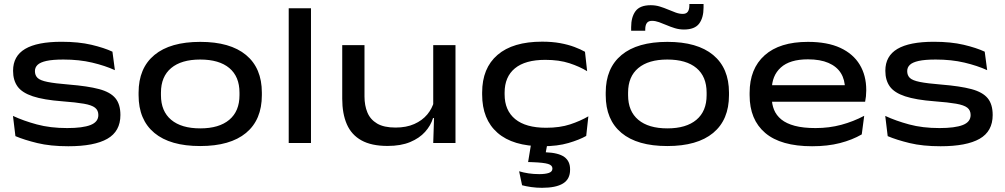

<svg xmlns="http://www.w3.org/2000/svg" viewBox="-20 -700 4920 940"><path d="M314.5 16Q227 16 163 0.5Q99 -15 55.5 -33.5L43.5 -132.5Q95 -108.5 160.5 -90.8Q226 -73 309 -73Q385 -73 423.2 -88Q461.5 -103 461.5 -137Q461.5 -160 445.2 -172.8Q429 -185.5 390.8 -192.2Q352.5 -199 285.5 -204Q193.5 -211 140.8 -228.5Q88 -246 66 -276.5Q44 -307 44 -353V-354Q44 -425.5 103 -460.5Q162 -495.5 281.5 -495.5Q365 -495.5 427.5 -480.8Q490 -466 530.5 -447L542.5 -356.5Q494.5 -378.5 431.2 -393.5Q368 -408.5 290.5 -408.5Q238 -408.5 207.5 -401.8Q177 -395 164 -382.5Q151 -370 151 -352Q151 -331 164 -318.5Q177 -306 213 -298.8Q249 -291.5 317.5 -286Q410 -278.5 465.2 -263.8Q520.5 -249 545 -219.2Q569.5 -189.5 569.5 -137Q569.5 -57 505.5 -20.5Q441.5 16 314.5 16Z M960 15Q813 15 735.8 -49.2Q658.5 -113.5 658.5 -234V-246.5Q658.5 -366.5 736 -430.8Q813.5 -495 960.5 -495Q1107 -495 1184.5 -430.8Q1262 -366.5 1262 -246.5V-234Q1262 -113.5 1184.5 -49.2Q1107 15 960 15ZM960.5 -71.5Q1052.5 -71.5 1102.5 -113.5Q1152.5 -155.5 1152.5 -234V-246.5Q1152.5 -325 1102.8 -366.8Q1053 -408.5 960 -408.5Q868 -408.5 818 -366.8Q768 -325 768 -246.5V-234Q768 -155.5 818 -113.5Q868 -71.5 960.5 -71.5Z M1393.5 0V-659.5H1502.5V0Z M1764.5 -479V-227.5Q1764.5 -183.5 1778.8 -149.2Q1793 -115 1826.2 -95.2Q1859.5 -75.5 1916.5 -75.5Q1969.5 -75.5 2008.2 -92.8Q2047 -110 2071.5 -139.2Q2096 -168.5 2105.5 -204.5L2121 -122H2100Q2089 -85.5 2061.2 -54.5Q2033.5 -23.5 1988 -4.5Q1942.5 14.5 1877.5 14.5Q1798.5 14.5 1749.5 -12.8Q1700.5 -40 1678 -91.8Q1655.5 -143.5 1655.5 -216.5V-479ZM2210 -479V0H2101L2105.5 -139.5L2101 -153V-479Z M2635 16Q2491 16 2415.8 -49.8Q2340.5 -115.5 2340.5 -237.5V-247Q2340.5 -366.5 2415.8 -431.2Q2491 -496 2634 -496Q2683 -496 2722.5 -488.8Q2762 -481.5 2792.5 -470Q2823 -458.5 2844 -446.5L2854.5 -351.5Q2818 -374 2767.8 -390.5Q2717.5 -407 2649.5 -407Q2551.5 -407 2501 -365.5Q2450.5 -324 2450.5 -246.5V-238Q2450.5 -159.5 2502.2 -117Q2554 -74.5 2653.5 -74.5Q2721 -74.5 2771 -91Q2821 -107.5 2860.5 -130.5L2850 -34.5Q2816.5 -15.5 2763 0.2Q2709.5 16 2635 16ZM2662.5 -10 2646 77.5 2606.5 45Q2618 45 2629.2 45Q2640.5 45 2651.5 45.5Q2714.5 48 2742.8 68.5Q2771 89 2771 128.5V131.5Q2771 177 2736.5 198.2Q2702 219.5 2633.5 219.5Q2606.5 219.5 2580.5 215.8Q2554.5 212 2536 207L2521.5 138.5Q2543 145 2567.8 148.8Q2592.5 152.5 2620.5 152.5Q2650 152.5 2667.2 146.5Q2684.5 140.5 2684.5 125.5V124.5Q2684.5 109 2663 102.5Q2641.5 96 2587 94Q2577.5 93.5 2573.2 93.5Q2569 93.5 2565.5 93.5L2582.5 -10Z M3247 15Q3100 15 3022.8 -49.2Q2945.5 -113.5 2945.5 -234V-246.5Q2945.5 -366.5 3023 -430.8Q3100.5 -495 3247.5 -495Q3394 -495 3471.5 -430.8Q3549 -366.5 3549 -246.5V-234Q3549 -113.5 3471.5 -49.2Q3394 15 3247 15ZM3247.5 -71.5Q3339.5 -71.5 3389.5 -113.5Q3439.5 -155.5 3439.5 -234V-246.5Q3439.5 -325 3389.8 -366.8Q3340 -408.5 3247 -408.5Q3155 -408.5 3105 -366.8Q3055 -325 3055 -246.5V-234Q3055 -155.5 3105 -113.5Q3155 -71.5 3247.5 -71.5ZM3328.5 -555.5Q3305.5 -555.5 3284.2 -562Q3263 -568.5 3243.8 -576.8Q3224.5 -585 3206.5 -591.5Q3188.5 -598 3172 -598Q3154.5 -598 3146.8 -587.2Q3139 -576.5 3139 -556V-549.5H3070V-567Q3070 -616.5 3091.5 -645.5Q3113 -674.5 3166 -674.5Q3189.5 -674.5 3210.5 -668Q3231.5 -661.5 3251 -653.2Q3270.5 -645 3288.2 -638.5Q3306 -632 3322.5 -632Q3340 -632 3347.5 -642.8Q3355 -653.5 3355 -674V-680.5H3424.5V-663Q3424.5 -613 3402.8 -584.2Q3381 -555.5 3328.5 -555.5Z M3956 16Q3803 16 3726.5 -49Q3650 -114 3650 -234V-245.5Q3650 -363.5 3723.5 -429.2Q3797 -495 3935.5 -495Q4030.5 -495 4093.8 -465.8Q4157 -436.5 4189 -383.5Q4221 -330.5 4221 -259.5V-256.5Q4221 -242.5 4219.5 -228Q4218 -213.5 4215.5 -202H4113.5Q4115.5 -215.5 4116.2 -232Q4117 -248.5 4117 -263.5Q4117 -309.5 4096.8 -342Q4076.5 -374.5 4036 -392Q3995.5 -409.5 3935.5 -409.5Q3847 -409.5 3802.8 -369.5Q3758.5 -329.5 3758.5 -260V-252V-240.5V-222Q3758.5 -190 3769.5 -162.8Q3780.5 -135.5 3805.2 -115.2Q3830 -95 3871.2 -84Q3912.5 -73 3973 -73Q4039.5 -73 4098.8 -89Q4158 -105 4211 -133L4199 -42Q4152.5 -15 4092.2 0.5Q4032 16 3956 16ZM3699.5 -202V-283H4195V-202Z M4585 16Q4497.5 16 4433.5 0.5Q4369.5 -15 4326 -33.5L4314 -132.5Q4365.5 -108.5 4431 -90.8Q4496.5 -73 4579.5 -73Q4655.5 -73 4693.8 -88Q4732 -103 4732 -137Q4732 -160 4715.8 -172.8Q4699.5 -185.5 4661.2 -192.2Q4623 -199 4556 -204Q4464 -211 4411.2 -228.5Q4358.5 -246 4336.5 -276.5Q4314.5 -307 4314.5 -353V-354Q4314.5 -425.5 4373.5 -460.5Q4432.5 -495.5 4552 -495.5Q4635.5 -495.5 4698 -480.8Q4760.5 -466 4801 -447L4813 -356.5Q4765 -378.5 4701.8 -393.5Q4638.5 -408.5 4561 -408.5Q4508.5 -408.5 4478 -401.8Q4447.5 -395 4434.5 -382.5Q4421.5 -370 4421.5 -352Q4421.5 -331 4434.5 -318.5Q4447.5 -306 4483.5 -298.8Q4519.5 -291.5 4588 -286Q4680.5 -278.5 4735.8 -263.8Q4791 -249 4815.5 -219.2Q4840 -189.5 4840 -137Q4840 -57 4776 -20.5Q4712 16 4585 16Z"/></svg>

Font: Anek Latin Expanded Medium
Style: Regular
Weight: 500
Width: 7
Designer: Yesha Goshar
Foundry: Ek Type
Version: Version 1.003